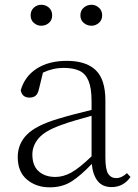

<svg xmlns="http://www.w3.org/2000/svg" viewBox="-20 -780 586 814"><path d="M154.8 -670.9Q137.2 -670.9 123.5 -682.9Q109.9 -694.8 109.9 -714.8Q109.9 -735.4 123.5 -747.6Q137.2 -759.8 154.8 -759.8Q173.8 -759.8 187.5 -747.6Q201.2 -735.4 201.2 -714.8Q201.2 -694.8 187.5 -682.9Q173.8 -670.9 154.8 -670.9ZM368.2 -670.9Q349.1 -670.9 335 -682.9Q320.8 -694.8 320.8 -714.8Q320.8 -735.4 335 -747.6Q349.1 -759.8 368.2 -759.8Q385.3 -759.8 399.2 -747.6Q413.1 -735.4 413.1 -714.8Q413.1 -694.8 399.2 -682.9Q385.3 -670.9 368.2 -670.9ZM453.1 13.2Q414.6 13.2 394 -12.7Q373.5 -38.6 369.1 -85Q322.3 -35.6 283.2 -10.7Q244.1 14.2 190.9 14.2Q133.3 14.2 94.2 -18.8Q55.2 -51.8 55.2 -113.8Q55.2 -169.4 93.5 -208.7Q131.8 -248 225.1 -275.9Q260.3 -286.6 296.9 -296.1Q333.5 -305.7 368.2 -314V-350.1Q368.2 -406.7 355.2 -437.5Q342.3 -468.3 316.2 -480.2Q290 -492.2 250 -492.2Q205.1 -492.2 162.1 -472.2L145 -401.9Q140.6 -381.8 130.6 -374Q120.6 -366.2 105 -366.2Q74.2 -366.2 67.9 -397Q84.5 -456.1 135.5 -489Q186.5 -522 263.2 -522Q344.7 -522 385.7 -482.7Q426.8 -443.4 426.8 -354V-112.8Q426.8 -61 438.7 -43Q450.7 -24.9 473.1 -24.9Q495.6 -24.9 518.1 -45.9L533.2 -29.8Q503.4 13.2 453.1 13.2ZM368.2 -117.2V-289.1Q334.5 -279.8 300.8 -270Q267.1 -260.3 236.8 -249Q170.4 -225.1 143.8 -193.8Q117.2 -162.6 117.2 -125Q117.2 -77.6 144 -53.7Q170.9 -29.8 214.8 -29.8Q248.5 -29.8 282.5 -48.6Q316.4 -67.4 368.2 -117.2Z"/></svg>

Font: Source Han Serif TW ExtraLight
Style: Regular
Weight: 250
Designer: Ryoko NISHIZUKA Ë•øÂ°öÊ∂ºÂ≠ê (kana & ideographs); Frank Grie√ühammer (Latin, Greek & Cyrillic); Wenlong ZHANG Âº†ÊñáÈæô 
Foundry: Adobe
Version: Version 2.003;hotconv 1.1.1;makeotfexe 2.6.0